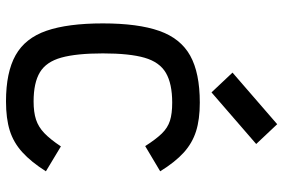

<svg xmlns="http://www.w3.org/2000/svg" viewBox="-172 -758 944 640"><g transform="rotate(90 300.0 -438.0)"><path d="M318 14Q221 14 164 -18Q107 -50 82.5 -121Q58 -192 58 -309Q58 -426 83 -497Q108 -568 165.5 -600Q223 -632 322 -632Q378 -632 417.5 -619.5Q457 -607 488.5 -578.5Q520 -550 551 -500L467 -450Q444 -486 425 -505.5Q406 -525 382.5 -532.5Q359 -540 322 -540Q259 -540 223 -519Q187 -498 172.5 -448Q158 -398 158 -309Q158 -221 172 -170.5Q186 -120 221 -99Q256 -78 318 -78Q354 -78 378.5 -86Q403 -94 423.5 -113.5Q444 -133 468 -169L551 -119Q520 -70 487.5 -40.5Q455 -11 415 1.5Q375 14 318 14ZM288 -671 222 -741 394 -890 460 -820Z"/></g></svg>

Font: Victor Mono
Style: Bold
Weight: 700
Monospace: yes
Designer: Rune Bjørnerås
Version: Version 1.561;gftools[0.9.30]